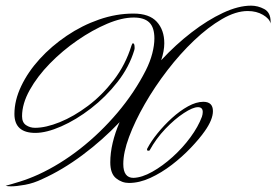

<svg xmlns="http://www.w3.org/2000/svg" viewBox="-42 -635 977 679"><path d="M-3 24Q-16 24 -22 22Q-3 17 29 7Q61 -3 94 -18Q170 -53 241.5 -109Q313 -165 373.5 -236.5Q434 -308 474 -387Q489 -417 496.5 -446Q504 -475 504 -499Q504 -538 486 -555.5Q468 -573 431 -573Q389 -573 337 -551Q285 -529 232 -492.5Q179 -456 134.5 -410.5Q90 -365 63 -316.5Q36 -268 36 -224Q36 -202 50 -192.5Q64 -183 82 -183Q120 -183 169.5 -203Q219 -223 269 -260.5Q319 -298 360.5 -352Q402 -406 423 -474Q426 -482 428 -482Q434 -482 434 -467Q434 -466 434 -463.5Q434 -461 433 -458Q415 -398 373.5 -345Q332 -292 279.5 -251.5Q227 -211 174.5 -188Q122 -165 83 -165Q9 -165 9 -232Q9 -280 33 -330.5Q57 -381 98.5 -426.5Q140 -472 194 -508.5Q248 -545 308.5 -566Q369 -587 430 -587Q486 -587 512.5 -558Q539 -529 539 -482Q539 -455 528 -422Q579 -477 635.5 -520.5Q692 -564 746.5 -589.5Q801 -615 846 -615Q870 -615 892.5 -603Q915 -591 915 -558V-552Q911 -569 888 -582.5Q865 -596 834 -596Q792 -596 743 -567.5Q694 -539 644.5 -492Q595 -445 550 -386.5Q505 -328 470 -267Q435 -206 414.5 -151Q394 -96 394 -55Q394 -6 430 -6Q460 -7 496.5 -27.5Q533 -48 568.5 -80Q604 -112 631.5 -149.5Q659 -187 672 -222Q675 -231 675 -239Q675 -256 658 -256Q640 -256 608 -235Q576 -214 543 -179.5Q510 -145 487 -103Q486 -102 482 -102Q478 -102 478 -106Q478 -109 479 -110Q492 -135 515 -163.5Q538 -192 566 -217.5Q594 -243 623 -259Q652 -275 677 -275Q711 -275 711 -242Q711 -212 682 -171Q663 -144 632.5 -112Q602 -80 565.5 -52Q529 -24 490 -6Q451 12 414 12Q389 12 368.5 -4.5Q348 -21 348 -61Q348 -94 356.5 -130Q365 -166 381 -203Q320 -139 249.5 -86.5Q179 -34 108 -2Q77 13 46.5 18.5Q16 24 -3 24Z"/></svg>

Font: Luxurious Script
Style: Regular
Weight: 400
Designer: Robert E. Leuschke
Foundry: Robert E. Leuschke
Version: Version 1.010; ttfautohint (v1.8.3)